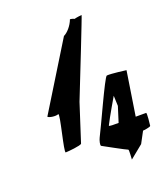

<svg xmlns="http://www.w3.org/2000/svg" viewBox="-133 -813 772 897"><g transform="rotate(-20 253.5 -364.5)"><path d="M65 -330C72 -322 105 -318 117 -324C128 -324 78 -144 89 -144C100 -144 166 -150 170 -158L230 -344C272 -450 380 -722 378 -722C375 -722 350 -719 341 -716C334 -720 323 -722 320 -722C309 -692 285 -666 267 -658ZM255 -116C255 -116 364 -56 368 -56C372 -56 367 -3 368 -7L433 -60L463 -116C466 -116 501 -120 502 -126C503 -130 509 -189 505 -189H453L487 -408C487 -408 414 -418 392 -416C381 -415 281 -191 261 -154C256 -144 249 -119 255 -116ZM321 -193C338 -228 390 -316 390 -316L392 -265L368 -189C349 -189 318 -188 321 -193Z"/></g></svg>

Font: Ampere
Style: SCUltCndIta
Weight: 400
Version: Version 1